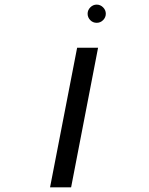

<svg xmlns="http://www.w3.org/2000/svg" viewBox="-20 -804 640 824"><path d="M311 -599.1H400.9L285.2 0H194.8ZM356 -745.1Q356 -760.7 367.7 -772.5Q379.4 -784.2 395 -784.2Q410.6 -784.2 422.4 -772.5Q434.1 -760.7 434.1 -745.1Q434.1 -729.5 422.6 -717.8Q411.1 -706.1 395 -706.1Q378.4 -706.1 367.2 -717.8Q356 -729.5 356 -745.1Z"/></svg>

Font: Liberation Mono
Style: Italic
Weight: 400
Italic angle: -12°
Monospace: yes
Designer: Steve Matteson
Foundry: Ascender Corporation
Version: Version 2.1.5